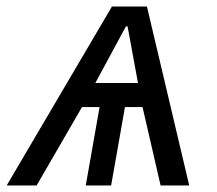

<svg xmlns="http://www.w3.org/2000/svg" viewBox="-48 -570 668 590"><path d="M296 -550H403.5L533.5 0H445.5L390 -241H336L293.5 0H215.5L258 -241H204L64.5 0H-27.5ZM376 -315 344 -489H339L245 -315Z"/></svg>

Font: JuliaMono
Style: Bold Italic
Weight: 700
Italic angle: -9°
Monospace: yes
Designer: cormullion
Foundry: corm
Version: Version 0.057; ttfautohint (v1.8.4)